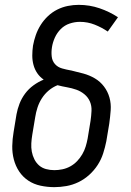

<svg xmlns="http://www.w3.org/2000/svg" viewBox="-20 -763 540 791"><path d="M204 8Q175 8 147 2Q119 -4 96.5 -19Q74 -34 59 -56.5Q44 -79 37 -106Q30 -133 30.5 -161.5Q31 -190 36 -219L48 -292Q52 -314 60.5 -336Q69 -358 83.5 -377.5Q98 -397 118 -411.5Q138 -426 160 -435Q144 -446 133.5 -461.5Q123 -477 118 -495.5Q113 -514 113 -534Q113 -554 116 -575Q120 -597 127.5 -618.5Q135 -640 147.5 -660Q160 -680 177.5 -696.5Q195 -713 216 -723.5Q237 -734 259.5 -738.5Q282 -743 304 -743Q349 -743 390 -729Q431 -715 466 -692L424 -633Q399 -650 370 -661.5Q341 -673 309 -673Q288 -673 267 -666Q246 -659 230.5 -643.5Q215 -628 206 -608Q197 -588 194 -568Q191 -549 193 -530.5Q195 -512 206.5 -499Q218 -486 236 -481Q254 -476 271 -473H272Q298 -467 323.5 -460Q349 -453 371 -440Q393 -427 408.5 -406.5Q424 -386 431 -361Q438 -336 436 -308.5Q434 -281 430 -253L418 -181Q413 -156 405 -131Q397 -106 382.5 -83.5Q368 -61 347.5 -42.5Q327 -24 303 -12.5Q279 -1 253.5 3.5Q228 8 204 8ZM204 -62Q220 -62 237 -65.5Q254 -69 269.5 -77.5Q285 -86 297.5 -99Q310 -112 319 -127.5Q328 -143 333 -159.5Q338 -176 341 -192L353 -265Q356 -285 357 -306Q358 -327 350.5 -344.5Q343 -362 328 -374.5Q313 -387 294.5 -393.5Q276 -400 256 -403.5Q236 -407 217 -412Q197 -404 180.5 -390Q164 -376 152.5 -358Q141 -340 134.5 -320Q128 -300 125 -280L113 -208Q110 -190 109 -172.5Q108 -155 111 -138.5Q114 -122 121.5 -107Q129 -92 141 -81.5Q153 -71 169.5 -66.5Q186 -62 204 -62Z"/></svg>

Font: Iosevka SS04
Style: Italic
Weight: 400
Italic angle: -9°
Monospace: yes
Designer: Belleve Invis
Foundry: Belleve Invis
Version: Version 19.0.0; ttfautohint (v1.8.4)